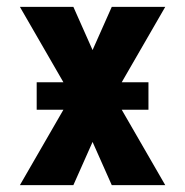

<svg xmlns="http://www.w3.org/2000/svg" viewBox="-20 -540 540 560"><path d="M38 0 165 -220H87V-300H165L38 -520H194L250 -394L306 -520H462L335 -300H413V-220H335L462 0H306L250 -126L194 0Z"/></svg>

Font: Iosevka Heavy
Style: Regular
Weight: 900
Monospace: yes
Designer: Belleve Invis
Foundry: Belleve Invis
Version: Version 32.5.0; ttfautohint (v1.8.4)